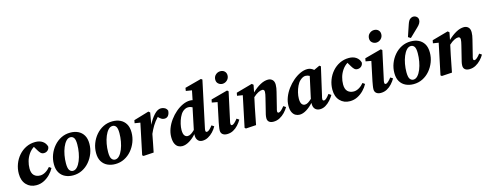

<svg xmlns="http://www.w3.org/2000/svg" viewBox="-27 -1556 5946 2345"><g transform="rotate(-15 2945.5 -384.0)"><path d="M223 15Q147 15 98.5 -36Q50 -87 50 -175Q50 -239 72 -297.5Q94 -356 134 -401.5Q174 -447 227.5 -473Q281 -499 343 -499Q398 -499 434.5 -474Q471 -449 483 -405Q482 -377 462 -358.5Q442 -340 413 -340Q388 -340 372 -356.5Q356 -373 344 -394L313 -446Q273 -420 246 -380.5Q219 -341 206 -295Q193 -249 193 -204Q193 -144 222 -116Q251 -88 299 -88Q331 -88 365 -107.5Q399 -127 427 -161L454 -141Q433 -101 398.5 -65.5Q364 -30 319.5 -7.5Q275 15 223 15Z M688 15Q634 15 590 -5.5Q546 -26 520 -68.5Q494 -111 494 -176Q494 -239 516 -296.5Q538 -354 577.5 -400Q617 -446 670 -472.5Q723 -499 786 -499Q841 -499 884 -478.5Q927 -458 952.5 -416Q978 -374 978 -308Q978 -245 956 -187.5Q934 -130 895 -84Q856 -38 803 -11.5Q750 15 688 15ZM700 -39Q729 -39 753.5 -65.5Q778 -92 796 -136Q814 -180 823.5 -233Q833 -286 833 -338Q833 -399 816.5 -421.5Q800 -444 773 -444Q743 -444 718.5 -417.5Q694 -391 676 -347.5Q658 -304 648.5 -252Q639 -200 639 -149Q639 -85 656.5 -62Q674 -39 700 -39Z M1221 15Q1167 15 1123 -5.5Q1079 -26 1053 -68.5Q1027 -111 1027 -176Q1027 -239 1049 -296.5Q1071 -354 1110.5 -400Q1150 -446 1203 -472.5Q1256 -499 1319 -499Q1374 -499 1417 -478.5Q1460 -458 1485.5 -416Q1511 -374 1511 -308Q1511 -245 1489 -187.5Q1467 -130 1428 -84Q1389 -38 1336 -11.5Q1283 15 1221 15ZM1233 -39Q1262 -39 1286.5 -65.5Q1311 -92 1329 -136Q1347 -180 1356.5 -233Q1366 -286 1366 -338Q1366 -399 1349.5 -421.5Q1333 -444 1306 -444Q1276 -444 1251.5 -417.5Q1227 -391 1209 -347.5Q1191 -304 1181.5 -252Q1172 -200 1172 -149Q1172 -85 1189.5 -62Q1207 -39 1233 -39Z M1564 -4 1646 -395 1576 -406 1583 -443 1775 -500 1794 -484 1768 -335Q1803 -406 1846.5 -452.5Q1890 -499 1933 -499Q1959 -499 1981 -486.5Q2003 -474 2012 -449Q2011 -414 1994 -389.5Q1977 -365 1944 -365Q1922 -365 1905 -376Q1888 -387 1869 -407Q1828 -364 1800.5 -318.5Q1773 -273 1752 -224L1750 -214Q1740 -161 1729.5 -107.5Q1719 -54 1708 0L1578 8Z M2108 -177Q2108 -129 2123.5 -108Q2139 -87 2164 -87Q2185 -87 2207 -101Q2229 -115 2253 -139Q2254 -142 2254.5 -145.5Q2255 -149 2256 -152L2310 -411Q2298 -418 2285 -421.5Q2272 -425 2255 -425Q2236 -425 2217 -415.5Q2198 -406 2185 -393Q2162 -371 2144.5 -332.5Q2127 -294 2117.5 -252.5Q2108 -211 2108 -177ZM2393 -140Q2386 -111 2386 -96Q2386 -76 2403 -76Q2429 -76 2476 -138L2506 -118Q2487 -83 2458 -52.5Q2429 -22 2394.5 -3.5Q2360 15 2322 15Q2286 15 2266 -9Q2246 -33 2246 -68Q2246 -73 2246 -78.5Q2246 -84 2247 -89Q2207 -43 2159 -14Q2111 15 2068 15Q2040 15 2016.5 1.5Q1993 -12 1978.5 -43Q1964 -74 1964 -127Q1964 -180 1984 -233Q2004 -286 2039 -334Q2074 -382 2117.5 -419Q2161 -456 2208 -477.5Q2255 -499 2300 -499Q2318 -499 2333 -495L2357 -613L2282 -625L2288 -663L2498 -719L2514 -707Z M2557 -51Q2557 -71 2562 -99.5Q2567 -128 2571 -150L2622 -393L2552 -406L2559 -443L2770 -500L2786 -486L2711 -139Q2704 -114 2704 -96Q2704 -76 2721 -76Q2744 -76 2793 -138L2823 -118Q2803 -84 2775.5 -53.5Q2748 -23 2712.5 -4Q2677 15 2634 15Q2599 15 2578 -2Q2557 -19 2557 -51ZM2738 -593Q2710 -593 2687.5 -612Q2665 -631 2665 -664Q2665 -702 2691 -725.5Q2717 -749 2751 -749Q2783 -749 2803.5 -729.5Q2824 -710 2824 -679Q2824 -642 2798 -617.5Q2772 -593 2738 -593Z M3003 0 2873 8 2859 -4 2941 -395 2871 -406 2878 -443 3082 -500 3101 -484 3083 -392Q3135 -442 3187 -470.5Q3239 -499 3287 -499Q3319 -499 3341 -478Q3363 -457 3363 -415Q3363 -395 3359.5 -373Q3356 -351 3350 -328L3303 -139Q3299 -125 3296.5 -114.5Q3294 -104 3294 -96Q3294 -76 3310 -76Q3336 -76 3384 -138L3414 -118Q3395 -85 3366 -54.5Q3337 -24 3300.5 -4.5Q3264 15 3221 15Q3185 15 3165.5 -1.5Q3146 -18 3146 -48Q3146 -71 3151.5 -95Q3157 -119 3163 -141L3200 -291Q3206 -314 3209.5 -333.5Q3213 -353 3213 -365Q3213 -382 3205.5 -389Q3198 -396 3187 -396Q3165 -396 3135.5 -381.5Q3106 -367 3071 -335L3045 -214Q3034 -161 3024 -107.5Q3014 -54 3003 0Z M3591 -176Q3591 -129 3606 -108Q3621 -87 3646 -87Q3666 -87 3687.5 -100.5Q3709 -114 3733 -137Q3734 -142 3734.5 -146Q3735 -150 3736 -154L3792 -411Q3767 -425 3740 -425Q3707 -425 3670 -391Q3647 -370 3629 -332.5Q3611 -295 3601 -253.5Q3591 -212 3591 -176ZM3809 15Q3772 15 3749 -7.5Q3726 -30 3726 -76Q3726 -79 3726 -82Q3726 -85 3726 -87Q3686 -42 3640 -13.5Q3594 15 3552 15Q3524 15 3500 1.5Q3476 -12 3461 -42.5Q3446 -73 3446 -124Q3446 -178 3466.5 -231.5Q3487 -285 3522.5 -333Q3558 -381 3602 -418.5Q3646 -456 3693 -477.5Q3740 -499 3784 -499Q3807 -499 3827 -490.5Q3847 -482 3864 -467L3937 -501L3954 -489L3874 -139Q3870 -126 3868 -115Q3866 -104 3866 -96Q3866 -76 3884 -76Q3898 -76 3915.5 -92.5Q3933 -109 3956 -139L3987 -118Q3969 -87 3941.5 -56Q3914 -25 3880.5 -5Q3847 15 3809 15Z M4188 15Q4112 15 4063.5 -36Q4015 -87 4015 -175Q4015 -239 4037 -297.5Q4059 -356 4099 -401.5Q4139 -447 4192.5 -473Q4246 -499 4308 -499Q4363 -499 4399.5 -474Q4436 -449 4448 -405Q4447 -377 4427 -358.5Q4407 -340 4378 -340Q4353 -340 4337 -356.5Q4321 -373 4309 -394L4278 -446Q4238 -420 4211 -380.5Q4184 -341 4171 -295Q4158 -249 4158 -204Q4158 -144 4187 -116Q4216 -88 4264 -88Q4296 -88 4330 -107.5Q4364 -127 4392 -161L4419 -141Q4398 -101 4363.5 -65.5Q4329 -30 4284.5 -7.5Q4240 15 4188 15Z M4501 -51Q4501 -71 4506 -99.5Q4511 -128 4515 -150L4566 -393L4496 -406L4503 -443L4714 -500L4730 -486L4655 -139Q4648 -114 4648 -96Q4648 -76 4665 -76Q4688 -76 4737 -138L4767 -118Q4747 -84 4719.5 -53.5Q4692 -23 4656.5 -4Q4621 15 4578 15Q4543 15 4522 -2Q4501 -19 4501 -51ZM4682 -593Q4654 -593 4631.5 -612Q4609 -631 4609 -664Q4609 -702 4635 -725.5Q4661 -749 4695 -749Q4727 -749 4747.5 -729.5Q4768 -710 4768 -679Q4768 -642 4742 -617.5Q4716 -593 4682 -593Z M4993 15Q4939 15 4895 -5.5Q4851 -26 4825 -68.5Q4799 -111 4799 -176Q4799 -239 4821 -296.5Q4843 -354 4882.5 -400Q4922 -446 4975 -472.5Q5028 -499 5091 -499Q5146 -499 5189 -478.5Q5232 -458 5257.5 -416Q5283 -374 5283 -308Q5283 -245 5261 -187.5Q5239 -130 5200 -84Q5161 -38 5108 -11.5Q5055 15 4993 15ZM5005 -39Q5034 -39 5058.5 -65.5Q5083 -92 5101 -136Q5119 -180 5128.5 -233Q5138 -286 5138 -338Q5138 -399 5121.5 -421.5Q5105 -444 5078 -444Q5048 -444 5023.5 -417.5Q4999 -391 4981 -347.5Q4963 -304 4953.5 -252Q4944 -200 4944 -149Q4944 -85 4961.5 -62Q4979 -39 5005 -39ZM5073 -558Q5086 -596 5098.5 -634Q5111 -672 5124 -709Q5139 -753 5158.5 -768Q5178 -783 5200 -783Q5223 -783 5241.5 -767.5Q5260 -752 5260 -726Q5260 -704 5247.5 -683Q5235 -662 5211 -640Q5185 -614 5158 -589Q5131 -564 5105 -538Z M5480 0 5350 8 5336 -4 5418 -395 5348 -406 5355 -443 5559 -500 5578 -484 5560 -392Q5612 -442 5664 -470.5Q5716 -499 5764 -499Q5796 -499 5818 -478Q5840 -457 5840 -415Q5840 -395 5836.5 -373Q5833 -351 5827 -328L5780 -139Q5776 -125 5773.5 -114.5Q5771 -104 5771 -96Q5771 -76 5787 -76Q5813 -76 5861 -138L5891 -118Q5872 -85 5843 -54.5Q5814 -24 5777.5 -4.5Q5741 15 5698 15Q5662 15 5642.5 -1.5Q5623 -18 5623 -48Q5623 -71 5628.5 -95Q5634 -119 5640 -141L5677 -291Q5683 -314 5686.5 -333.5Q5690 -353 5690 -365Q5690 -382 5682.5 -389Q5675 -396 5664 -396Q5642 -396 5612.5 -381.5Q5583 -367 5548 -335L5522 -214Q5511 -161 5501 -107.5Q5491 -54 5480 0Z"/></g></svg>

Font: Source Serif Pro
Style: Bold Italic
Weight: 700
Italic angle: -12°
Designer: Frank Grießhammer
Foundry: Adobe Systems Incorporated
Version: Version 3.001;hotconv 1.0.111;makeotfexe 2.5.65597